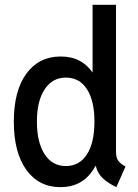

<svg xmlns="http://www.w3.org/2000/svg" viewBox="-20 -772 577 800"><path d="M464.8 7.8Q436 -6.3 417.5 -21.2Q398.9 -36.1 389.2 -54Q379.4 -71.8 377.4 -94.7L394 -80.1H355.5L376 -140.1V-407.2L355.5 -464.8H365.7V-752H463.4V-139.2Q463.4 -113.8 473.4 -101.3Q483.4 -88.9 502.9 -78.1ZM231.9 7.8Q141.6 7.8 89.6 -64.5Q37.6 -136.7 37.6 -265.1Q37.6 -393.6 89.8 -465.1Q142.1 -536.6 233.4 -536.6Q322.3 -536.6 369.4 -464.4Q416.5 -392.1 416.5 -265.6Q416.5 -138.2 368.9 -65.2Q321.3 7.8 231.9 7.8ZM254.4 -80.1Q311 -80.1 342.3 -128.9Q373.5 -177.7 373.5 -265.6Q373.5 -351.6 342.5 -400.1Q311.5 -448.7 254.4 -448.7Q198.7 -448.7 166.3 -400.1Q133.8 -351.6 133.8 -265.1Q133.8 -179.2 165.8 -129.6Q197.8 -80.1 254.4 -80.1Z"/></svg>

Font: Reddit Sans Condensed Medium
Style: Regular
Weight: 500
Designer: Stephen Hutchings
Foundry: Reddit
Version: Version 1.014